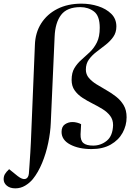

<svg xmlns="http://www.w3.org/2000/svg" viewBox="-82 -802 759 1051"><path d="M428 -5Q470 -5 502.5 -31.5Q535 -58 537 -117Q537 -147 521 -168Q505 -189 479 -205Q453 -221 424 -235.5Q395 -250 369 -267Q343 -284 326.5 -307.5Q310 -331 310 -364Q310 -404 325.5 -429.5Q341 -455 364 -475Q387 -495 410 -517Q433 -539 448.5 -570Q464 -601 464 -650Q464 -715 432.5 -739Q401 -763 358 -763Q285 -763 252.5 -720.5Q220 -678 217 -601L196 -130Q194 -78 182 -20Q170 38 148.5 90Q127 142 98 178Q81 199 56 214Q31 229 2 229Q-27 229 -44.5 214.5Q-62 200 -62 179Q-62 163 -55 151Q-48 139 -32 124L15 162Q41 182 57 177.5Q73 173 76 149Q77 134 79.5 101Q82 68 84 33Q86 -2 87 -23L109 -555Q111 -623 143.5 -674Q176 -725 232.5 -753.5Q289 -782 364 -782Q412 -782 455.5 -768Q499 -754 527 -726.5Q555 -699 555 -657Q555 -624 538 -600Q521 -576 496 -556.5Q471 -537 446 -518Q421 -499 404.5 -476Q388 -453 388 -421Q388 -395 404 -376Q420 -357 445.5 -341Q471 -325 499.5 -309Q528 -293 553.5 -273Q579 -253 595 -226Q611 -199 611 -160Q611 -115 589 -75Q567 -35 524 -10.5Q481 14 419 14Q349 14 302 -11Q255 -36 255 -80Q255 -109 273.5 -121.5Q292 -134 315 -134Q327 -134 340.5 -130.5Q354 -127 362 -122L359 -67Q358 -33 374.5 -19Q391 -5 428 -5Z"/></svg>

Font: Literata 72pt Medium
Style: Italic
Weight: 500
Italic angle: -2°
Designer: Latin by Veronika Burian and Jose Scaglione. Greek by Irene Vlachou. Cyrillic by Vera Evstafieva
Foundry: TypeTogether
Version: Version 3.002